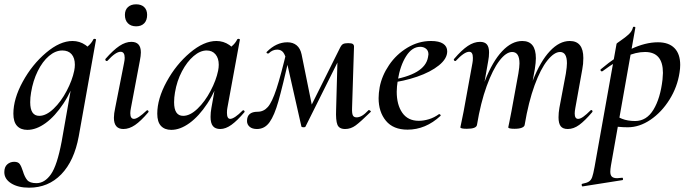

<svg xmlns="http://www.w3.org/2000/svg" viewBox="-45 -589 3191 890"><path d="M-25 209Q-25 185 -11.5 173Q2 161 21 161Q39 161 46.5 171.5Q54 182 61 204Q69 231 81 245.5Q93 260 124 260Q162 260 191 219Q220 178 241 66L293 -229L313 -246Q288 -168 249 -109Q210 -50 166.5 -18.5Q123 13 82 13Q51 13 34 -5.5Q17 -24 17 -62Q17 -131 60.5 -210.5Q104 -290 168.5 -344.5Q233 -399 291 -399Q324 -399 351 -380.5Q378 -362 381 -326L327 -357Q343 -359 361 -373.5Q379 -388 388 -407Q390 -409 393 -409Q396 -409 398.5 -407.5Q401 -406 400 -405L320 43Q299 157 239 219Q179 281 90 281Q39 281 7 261Q-25 241 -25 209ZM299 -261Q302 -276 302 -289Q302 -320 287 -337.5Q272 -355 244 -355Q212 -355 182 -329.5Q152 -304 130 -259.5Q108 -215 99 -160Q95 -137 95 -115Q95 -52 137 -52Q169 -52 203.5 -85Q238 -118 264 -167.5Q290 -217 299 -261Z M483 -43Q483 -62 489 -89L530 -297Q533 -311 533 -321Q533 -349 514 -349Q491 -349 453 -307Q452 -306 450 -306Q446 -306 444 -309.5Q442 -313 444 -316Q480 -357 508.5 -376Q537 -395 564 -395Q608 -395 608 -346Q608 -331 603 -306L562 -89Q559 -74 559 -64Q559 -38 576 -38Q594 -38 634 -76Q636 -78 638 -78Q641 -78 643 -74.5Q645 -71 642 -68Q608 -28 581 -9.5Q554 9 527 9Q483 9 483 -43ZM534 -520Q534 -543 548 -556Q562 -569 586 -569Q610 -569 623.5 -556Q637 -543 637 -520Q637 -495 623.5 -481Q610 -467 586 -467Q562 -467 548 -481Q534 -495 534 -520Z M684 -62Q684 -131 727.5 -210.5Q771 -290 835.5 -344.5Q900 -399 958 -399Q991 -399 1018 -380.5Q1045 -362 1048 -326L994 -357Q1010 -359 1028 -373.5Q1046 -388 1055 -407Q1057 -409 1060 -409Q1063 -409 1065.5 -407.5Q1068 -406 1067 -405L1009 -89Q1007 -80 1007 -66Q1007 -38 1022 -38Q1041 -38 1080 -77Q1081 -78 1083 -78Q1086 -78 1088 -74.5Q1090 -71 1088 -69Q1055 -30 1028 -10.5Q1001 9 976 9Q953 9 942 -4.5Q931 -18 931 -47Q931 -68 935 -89L960 -229L980 -246Q955 -168 916 -109Q877 -50 833.5 -18.5Q790 13 749 13Q718 13 701 -5.5Q684 -24 684 -62ZM966 -261Q969 -276 969 -289Q969 -319 954 -337Q939 -355 913 -355Q883 -355 852.5 -329Q822 -303 798.5 -258.5Q775 -214 766 -160Q762 -137 762 -115Q762 -52 804 -52Q836 -52 870.5 -85Q905 -118 931 -167.5Q957 -217 966 -261Z M1513 -80 1520 -334 1554 -369 1371 -2Q1370 1 1362 1Q1353 1 1352 -3L1284 -304Q1278 -333 1268 -346Q1258 -359 1240 -359Q1218 -359 1201 -342Q1200 -341 1197 -341Q1193 -341 1191 -343.5Q1189 -346 1192 -349Q1236 -393 1287 -393Q1313 -393 1330 -379Q1347 -365 1353 -337L1404 -85L1368 -40L1533 -371Q1538 -381 1545.5 -385Q1553 -389 1569 -389Q1585 -389 1590.5 -385Q1596 -381 1596 -373L1587 -89Q1586 -64 1590.5 -54.5Q1595 -45 1608 -45Q1620 -45 1633 -52.5Q1646 -60 1664 -79Q1665 -80 1670.5 -76.5Q1676 -73 1673 -70Q1626 -24 1603.5 -7.5Q1581 9 1555 9Q1527 9 1519 -11Q1511 -31 1513 -80ZM1100 -28Q1100 -71 1149 -71Q1177 -71 1196.5 -93Q1216 -115 1236.5 -177Q1257 -239 1287 -365L1305 -361L1300 -341Q1264 -185 1245.5 -119.5Q1227 -54 1204.5 -22.5Q1182 9 1146 9Q1124 9 1112 -1.5Q1100 -12 1100 -28Z M1710 -134Q1710 -157 1715 -185Q1725 -238 1758.5 -287.5Q1792 -337 1843.5 -368Q1895 -399 1953 -399Q1990 -399 2009 -386.5Q2028 -374 2028 -351Q2028 -317 1989.5 -286Q1951 -255 1888.5 -233.5Q1826 -212 1757 -204L1759 -217Q1925 -242 1939 -324Q1941 -334 1941 -337Q1941 -354 1930 -363Q1919 -372 1903 -372Q1865 -372 1837.5 -328.5Q1810 -285 1799 -218Q1794 -186 1794 -164Q1794 -103 1820 -66Q1846 -29 1896 -29Q1919 -29 1943.5 -36.5Q1968 -44 1990 -60H1991Q1994 -60 1996.5 -57Q1999 -54 1997 -52Q1928 12 1844 12Q1778 12 1744 -29Q1710 -70 1710 -134Z M2544 -45Q2544 -66 2548 -89L2578 -248Q2583 -280 2583 -296Q2583 -348 2551 -348Q2524 -348 2492.5 -309Q2461 -270 2433 -193.5Q2405 -117 2387 -10L2372 -11Q2391 -130 2425.5 -217.5Q2460 -305 2504 -352Q2548 -399 2596 -399Q2659 -399 2659 -320Q2659 -292 2654 -267L2622 -89Q2619 -73 2619 -63Q2619 -38 2635 -38Q2645 -38 2659 -48Q2673 -58 2692 -77Q2694 -79 2696 -79Q2699 -79 2701 -75.5Q2703 -72 2700 -69Q2666 -29 2640 -10Q2614 9 2587 9Q2564 9 2554 -4Q2544 -17 2544 -45ZM2089 1 2094 -23 2104 -72 2145 -297Q2147 -306 2147 -321Q2147 -349 2130 -349Q2107 -349 2068 -307Q2067 -306 2065 -306Q2062 -306 2059.5 -309.5Q2057 -313 2060 -316Q2095 -357 2123.5 -376Q2152 -395 2180 -395Q2202 -395 2212 -383Q2222 -371 2222 -346Q2222 -326 2218 -306L2166 -10Q2163 8 2119 8Q2089 8 2089 1ZM2311 1 2316 -23Q2325 -68 2326 -74L2358 -249Q2363 -279 2363 -295Q2363 -348 2329 -348Q2301 -348 2270 -307.5Q2239 -267 2211 -190Q2183 -113 2166 -10L2150 -11Q2169 -128 2203.5 -216Q2238 -304 2282.5 -351.5Q2327 -399 2376 -399Q2439 -399 2439 -319Q2439 -300 2434 -268L2387 -10Q2386 -2 2374 3Q2362 8 2340 8Q2311 8 2311 1Z M2654 263Q2675 259 2685 252.5Q2695 246 2700 232Q2705 218 2711 185L2813 -386Q2813 -388 2833 -401.5Q2853 -415 2869 -429.5Q2885 -444 2889 -462Q2890 -466 2895.5 -465Q2901 -464 2900 -460L2787 178Q2784 196 2784 207Q2784 223 2791.5 230Q2799 237 2816 237Q2820 237 2838 235Q2842 234 2843 239.5Q2844 245 2840 246L2656 275Q2653 276 2651.5 270Q2650 264 2654 263ZM2777 -8 2787 -67Q2812 -49 2838 -38.5Q2864 -28 2899 -28Q2952 -28 2984 -80.5Q3016 -133 3026 -220Q3028 -242 3028 -251Q3028 -348 2945 -348Q2902 -348 2856 -326.5Q2810 -305 2748 -259Q2747 -258 2745 -258Q2741 -258 2739 -262Q2737 -266 2740 -268Q2888 -393 3005 -393Q3055 -393 3081.5 -366Q3108 -339 3108 -288Q3108 -271 3105 -253Q3095 -186 3058.5 -127.5Q3022 -69 2970.5 -34Q2919 1 2865 1Q2820 1 2777 -8Z"/></svg>

Font: Cormorant Infant SemiBold
Style: Italic
Weight: 600
Italic angle: -10°
Designer: Christian Thalmann (Catharsis Fonts)
Foundry: Catharsis Fonts
Version: Version 4.000